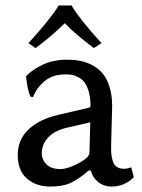

<svg xmlns="http://www.w3.org/2000/svg" viewBox="-20 -665 521 702"><path d="M310.1 -217.8 225.1 -198.2Q177.7 -187 155.3 -161.6Q132.8 -136.2 132.8 -105Q132.8 -80.6 150.1 -63.7Q167.5 -46.9 200.2 -46.9Q227.1 -46.9 266.8 -67.9Q306.6 -88.9 307.1 -106ZM310.1 -41H306.2V-43Q264.2 -7.3 235.8 4.9Q207.5 17.1 164.1 17.1Q111.8 17.1 78.4 -12.2Q44.9 -41.5 44.9 -98.1Q44.9 -154.3 84.2 -191.7Q123.5 -229 192.9 -245.1L304.2 -271Q311 -274.4 311 -275.9Q311 -306.6 304.7 -329.1Q298.3 -351.6 289.3 -363.5Q280.3 -375.5 266.8 -382.6Q253.4 -389.6 242.9 -391.4Q232.4 -393.1 219.2 -393.1Q171.4 -393.1 141.6 -367.2Q111.8 -341.3 101.1 -310.1L91.8 -311Q80.1 -334.5 75.2 -386.2Q96.7 -409.7 135.7 -428.2Q174.8 -446.8 225.1 -446.8Q250 -446.8 271.7 -442.9Q293.5 -439 315.9 -427.5Q338.4 -416 354.2 -397.7Q370.1 -379.4 380.1 -348.4Q390.1 -317.4 390.1 -276.9Q390.1 -273.4 388.2 -207.8Q386.2 -142.1 386.2 -126Q386.2 -110.4 387.2 -100.3Q388.2 -90.3 392.3 -76.4Q396.5 -62.5 406.7 -55.2Q417 -47.9 433.1 -47.9Q444.3 -47.9 460 -53.2L469.2 -17.1Q435.1 17.1 388.2 17.1Q360.4 17.1 339.6 1Q318.8 -15.1 310.1 -45.9ZM243.2 -645V-642.1Q274.9 -590.3 351.1 -507.3L323.2 -489.3Q257.8 -537.6 216.8 -580.1Q160.6 -525.4 109.9 -489.3L84 -507.3Q162.6 -593.3 194.8 -645Z"/></svg>

Font: Linear Smooth Low Contrast
Style: Regular
Weight: 500
Designer: Philipp H. Poll, Flanker
Foundry: Philipp H. Poll, reworked by Flanker
Version: Version 1.010 | FøM Fix